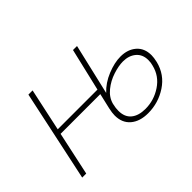

<svg xmlns="http://www.w3.org/2000/svg" viewBox="-79 -607 810 810"><g transform="rotate(-45 326.5 -201.5)"><path d="M614 -158Q614 -144 609 -122Q594 -62 543 -28.5Q492 5 431 5Q382 5 353 -19.5Q324 -44 324 -88Q324 -104 329 -126L345 -195H108L66 0H42L129 -408H154L113 -217H350L395 -408H419L366 -181Q395 -212 438 -229.5Q481 -247 517 -247Q560 -247 587 -223.5Q614 -200 614 -158ZM590 -153Q590 -187 567.5 -206Q545 -225 510 -225Q484 -225 450 -214Q416 -203 389 -181Q362 -159 354 -129L353 -124Q349 -108 349 -91Q349 -54 372 -35Q395 -16 436 -16Q487 -16 530.5 -45Q574 -74 586 -124Q590 -137 590 -153Z"/></g></svg>

Font: Ysabeau Infant Extralight
Style: Italic
Weight: 200
Italic angle: -12°
Designer: Christian Thalmann (Catharsis Fonts)
Version: Version 0.003